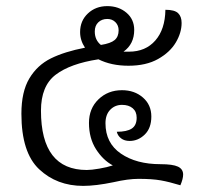

<svg xmlns="http://www.w3.org/2000/svg" viewBox="-20 -602 653 628"><path d="M579 -31Q579 -17 570 4Q534 -7 506 -12Q478 -17 433 -17Q399 -17 351 -6Q293 6 252 6Q166 6 108 -48.5Q50 -103 50 -230Q50 -302 76 -345.5Q102 -389 146.5 -411Q191 -433 258 -446Q242 -470 242 -497Q242 -534 267.5 -558Q293 -582 331 -582Q368 -582 393.5 -560.5Q419 -539 419 -504Q419 -458 384 -433H402Q456 -433 488 -469.5Q520 -506 521 -570Q551 -570 562.5 -559Q574 -548 574 -527Q574 -495 555 -463Q536 -431 497 -409Q458 -387 400 -387Q344 -387 302 -408Q210 -394 162 -357.5Q114 -321 114 -240Q114 -46 264 -46Q279 -46 305 -50.5Q331 -55 349 -61Q317 -78 294 -114Q271 -150 271 -200Q271 -247 302 -277Q333 -307 379 -307Q420 -307 447.5 -283Q475 -259 475 -221Q475 -183 453.5 -162Q432 -141 404 -141Q387 -141 376 -149.5Q365 -158 362 -171Q395 -171 411 -181.5Q427 -192 427 -217Q427 -237 414 -248Q401 -259 379 -259Q356 -259 340.5 -243Q325 -227 325 -199Q325 -134 375.5 -99.5Q426 -65 505 -65Q545 -65 562 -57Q579 -49 579 -31ZM290 -499Q290 -471 310 -455Q342 -460 355 -471Q368 -482 368 -503Q368 -519 357.5 -529.5Q347 -540 331 -540Q313 -540 301.5 -529Q290 -518 290 -499Z"/></svg>

Font: Krub
Style: Regular
Weight: 400
Designer: Ekaluck Peanpanawate
Foundry: Cadson Demak Co.,Ltd.
Version: Version 1.000; ttfautohint (v1.6)